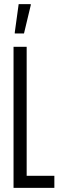

<svg xmlns="http://www.w3.org/2000/svg" viewBox="-20 -916 285 936"><path d="M46 0V-688H110V-59H245V0ZM52 -753V-758L71 -896H130V-891L97 -753Z"/></svg>

Font: Saira Ultra Condensed
Style: Regular
Weight: 400
Width: 1
Designer: Hector Gatti with collaboration of the Omnibus-Type team
Foundry: Omnibus-Type
Version: Version 1.001; ttfautohint (v1.8)